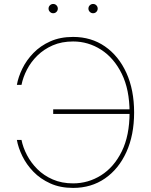

<svg xmlns="http://www.w3.org/2000/svg" viewBox="-20 -920 749 950"><path d="M341.8 9.8Q277.8 9.8 228.8 -12.5Q179.7 -34.7 145.3 -70.3Q110.8 -106 90.6 -147.5Q70.3 -189 63.5 -227.5H86.4Q93.8 -190.4 113.5 -152.6Q133.3 -114.7 165 -83Q196.8 -51.3 241.2 -32Q285.6 -12.7 341.8 -12.7Q416.5 -12.7 480.2 -52.7Q543.9 -92.8 582.5 -170.9Q621.1 -249 621.1 -363.3Q621.1 -476.6 582.5 -554.9Q543.9 -633.3 480.2 -674.1Q416.5 -714.8 341.8 -714.8Q285.2 -714.8 241 -695.6Q196.8 -676.3 164.8 -644.8Q132.8 -613.3 113.3 -575.4Q93.8 -537.6 86.4 -500H63.5Q70.3 -539.1 90.6 -580.6Q110.8 -622.1 145.3 -657.7Q179.7 -693.4 228.8 -715.3Q277.8 -737.3 341.8 -737.3Q431.6 -737.3 499.5 -690.2Q567.4 -643.1 605.5 -559.1Q643.6 -475.1 643.6 -363.3Q643.6 -252 605.5 -168Q567.4 -84 499.5 -37.1Q431.6 9.8 341.8 9.8ZM243.2 -356.4V-378.9H630.9V-356.4ZM440.4 -854.5Q431.2 -854.5 424.3 -861.3Q417.5 -868.2 417.5 -877.4Q417.5 -887.2 424.3 -893.8Q431.2 -900.4 440.4 -900.4Q450.2 -900.4 456.8 -893.6Q463.4 -886.7 463.4 -877.4Q463.4 -868.2 456.8 -861.3Q450.2 -854.5 440.4 -854.5ZM243.2 -854.5Q233.9 -854.5 227.1 -861.3Q220.2 -868.2 220.2 -877.4Q220.2 -887.2 227.1 -893.8Q233.9 -900.4 243.2 -900.4Q252.9 -900.4 259.5 -893.6Q266.1 -886.7 266.1 -877.4Q266.1 -868.2 259.5 -861.3Q252.9 -854.5 243.2 -854.5Z"/></svg>

Font: Inter 18pt Thin
Style: Regular
Weight: 250
Designer: Rasmus Andersson
Foundry: rsms
Version: Version 4.001;git-66647c0bb